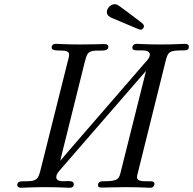

<svg xmlns="http://www.w3.org/2000/svg" viewBox="-20 -891 916 911"><path d="M487 -834C487 -817 501 -810 513 -805C643 -750 642 -750 647 -750C657 -750 663 -760 663 -767C663 -776 651 -784 643 -790C536 -871 537 -871 524 -871C504 -871 487 -851 487 -834ZM62 -14C62 -3 71 0 81 0C92 0 126 -3 194 -3C264 -3 298 0 310 0C315 0 321 -1 325 -4C331 -9 332 -20 327 -26C322 -31 312 -32 300 -32C296 -32 290 -31 286 -31C266 -31 247 -33 247 -51C247 -67 265 -84 268 -88L673 -555L553 -76C545 -44 542 -31 475 -31H469C458 -31 444 -28 445 -11C446 -2 450 -1 469 -1C487 -1 519 -3 575 -3C646 -3 681 0 693 0C706 0 713 -10 713 -18C713 -32 698 -31 683 -31H671C651 -31 630 -33 630 -50C630 -56 632 -64 635 -75L765 -598C777 -646 782 -651 845 -652H851C864 -652 876 -653 876 -669C876 -681 867 -683 857 -683C843 -683 813 -680 743 -680C674 -680 640 -683 629 -683C622 -683 615 -681 611 -675C607 -669 606 -659 613 -655C618 -652 627 -652 637 -652H649C670 -652 691 -650 691 -632C691 -617 676 -602 673 -599L305 -174L266 -128C268 -138 271 -148 273 -158L377 -576C386 -611 390 -632 401 -641C429 -664 494 -635 494 -670C494 -676 489 -682 475 -682C452 -682 430 -680 361 -680C292 -680 258 -683 246 -683C229 -683 225 -673 225 -666C225 -636 308 -668 308 -632C308 -625 306 -616 303 -606L182 -123C163 -50 167 -31 106 -31H98C78 -31 62 -31 62 -14Z"/></svg>

Font: CMU Serif
Style: Italic
Weight: 500
Italic angle: -14.04°
Version: Version 0.7.0